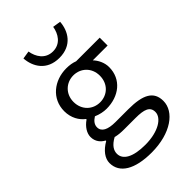

<svg xmlns="http://www.w3.org/2000/svg" viewBox="-278 -831 1155 1155"><g transform="rotate(-45 300.0 -253.0)"><path d="M296 224C461 224 566 145 566 54C566 -28 506 -60 381 -60H272C208 -60 171 -78 171 -116C171 -139 185 -157 209 -172C236 -160 266 -154 291 -154C396 -154 479 -217 479 -321C479 -360 460 -396 438 -419H564V-486H363C342 -494 319 -498 291 -498C188 -498 100 -430 100 -324C100 -266 127 -223 160 -198V-194C123 -169 102 -134 102 -103C102 -62 126 -37 152 -23V-19C100 11 72 50 72 89C72 175 154 224 296 224ZM291 -209C230 -209 179 -254 179 -324C179 -392 230 -438 291 -438C353 -438 403 -392 403 -324C403 -254 353 -209 291 -209ZM302 164C198 164 143 132 143 81C143 53 159 25 205 0C226 6 251 8 279 8H374C448 8 485 21 485 67C485 117 415 164 302 164ZM307 -571C414 -571 458 -648 463 -722L412 -730C404 -679 372 -626 307 -626C242 -626 210 -679 202 -730L151 -722C156 -648 200 -571 307 -571Z"/></g></svg>

Font: Hasklig
Style: Regular
Weight: 400
Monospace: yes
Designer: Paul D. Hunt, Teo Tuominen
Foundry: Adobe Systems Incorporated
Version: Version 2.030;PS 1.0;hotconv 16.6.51;makeotf.lib2.5.65220